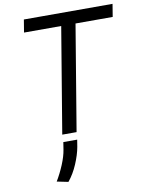

<svg xmlns="http://www.w3.org/2000/svg" viewBox="-106 -801 882 1163"><g transform="rotate(-10 334.5 -219.0)"><path d="M110.8 -649.1 123.6 -727.3H669L656.2 -649.1H427.6L319.6 0H231.5L339.5 -649.1ZM315.3 45.5 308.2 89.5Q299.7 136.4 276.3 191.6Q252.8 246.8 218.8 288.4L149.1 274.1Q174.7 231.5 195.7 181.5Q216.6 131.4 223 90.9L230.1 45.5Z"/></g></svg>

Font: Inter UI
Style: Italic
Weight: 400
Italic angle: -9.39999°
Designer: Rasmus Andersson
Foundry: rsms
Version: 3.2;8d6f07862